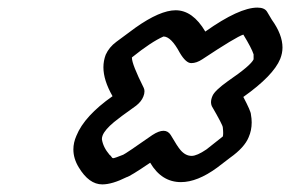

<svg xmlns="http://www.w3.org/2000/svg" viewBox="-20 -655 763 505"><path d="M249 -170Q214 -170 187 -215Q173 -238 173 -262Q173 -280 181 -298Q202 -350 276 -402Q252 -444 252 -478Q252 -495 258 -511Q267 -531 286 -545L336 -582Q401 -628 442 -628Q487 -628 520 -572Q609 -635 657 -635Q676 -635 682.5 -624Q689 -613 695 -603Q723 -564 723 -530Q723 -515 717 -500Q699 -456 620 -400Q640 -362 640 -354Q642 -343 642 -333Q642 -312 634 -294Q623 -267 585 -240L551 -214Q499 -176 456 -176Q405 -176 375 -227Q322 -191 313 -189Q275 -170 249 -170ZM279 -239Q281 -239 304 -248Q311 -251 381 -300Q398 -311 410 -311Q422 -311 429 -300Q447 -269 455 -260Q468 -245 484 -245Q498 -245 523 -262L566 -296Q567 -299 567 -305Q567 -311 566 -320Q566 -326 537 -376Q535 -381 535 -386Q535 -394 539 -403Q545 -417 580 -442Q640 -483 647 -499V-512Q642 -528 620 -564Q601 -558 512 -499Q497 -489 483 -489Q469 -489 453 -516Q430 -559 410 -559Q378 -545 327 -504V-503Q327 -486 358 -424Q360 -420 360 -415Q360 -408 357 -401Q352 -388 338 -377Q293 -345 280 -334Q256 -314 250 -299Q248 -294 248 -289Q251 -268 268 -248Q272 -245 273.5 -242Q275 -239 278 -239Z"/></svg>

Font: Bubblez Graffiti
Style: Italic
Weight: 400
Italic angle: -22.5°
Designer: GGBotNet
Foundry: GGBotNet
Version: 1.00